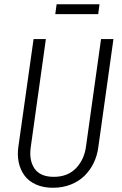

<svg xmlns="http://www.w3.org/2000/svg" viewBox="-20 -868 570 899"><path d="M439.9 -801.8H238.8L245.1 -848.1H445.8ZM511.2 -685.1 439.9 -175.8Q434.6 -137.7 418.2 -104.2Q401.9 -70.8 375.7 -44.9Q349.6 -19 311.5 -3.9Q273.4 11.2 228 11.2Q182.1 11.2 147.5 -4.6Q112.8 -20.5 93.8 -47.4Q74.7 -74.2 67.6 -108.2Q60.5 -142.1 65.9 -180.2L137.2 -685.1H194.8L124 -179.2Q115.2 -117.2 141.8 -78.6Q168.5 -40 231.9 -40Q297.4 -40 336.2 -80.8Q375 -121.6 382.8 -183.1L453.1 -685.1Z"/></svg>

Font: Fira Sans Compressed Light
Style: Italic
Weight: 300
Width: 3
Italic angle: -8°
Designer: Carrois Corporate & Edenspiekermann AG
Foundry: Carrois Corporate GbR & Edenspiekermann AG
Version: Version 4.203;PS 004.203;hotconv 1.0.88;makeotf.lib2.5.64775